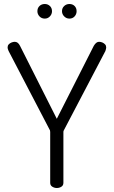

<svg xmlns="http://www.w3.org/2000/svg" viewBox="-20 -940 569 960"><path d="M264 0Q252 0 241.5 -6.5Q231 -13 231 -26V-280Q231 -285 230 -288L23 -685Q20 -691 19 -695.5Q18 -700 18 -703Q18 -712 23.5 -718Q29 -724 37.5 -727.5Q46 -731 54 -731Q62 -731 68.5 -726Q75 -721 80 -711L264 -346L449 -711Q455 -721 461.5 -726Q468 -731 475 -731Q484 -731 492 -727.5Q500 -724 505.5 -718Q511 -712 511 -703Q511 -700 510 -695.5Q509 -691 507 -685L299 -288Q297 -285 297 -280V-26Q297 -13 287 -6.5Q277 0 264 0ZM327 -847Q312 -847 301 -858Q290 -869 290 -884Q290 -900 301 -910Q312 -920 327 -920Q343 -920 353 -910Q363 -900 363 -884Q363 -869 353 -858Q343 -847 327 -847ZM204 -847Q188 -847 177.5 -858Q167 -869 167 -884Q167 -900 177.5 -910Q188 -920 204 -920Q219 -920 229.5 -910Q240 -900 240 -884Q240 -869 229.5 -858Q219 -847 204 -847Z"/></svg>

Font: Dosis ExtraLight
Style: Regular
Weight: 400
Version: Version 3.001; ttfautohint (v1.8.2)